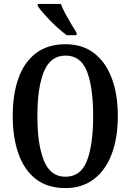

<svg xmlns="http://www.w3.org/2000/svg" viewBox="-20 -951 667 981"><path d="M314 10Q223 10 163.5 -36Q104 -82 74.5 -165Q45 -248 45 -359Q45 -470 74.5 -552Q104 -634 164 -679.5Q224 -725 315 -725Q401 -725 460.5 -679.5Q520 -634 551 -551.5Q582 -469 582 -358Q582 -247 551 -164.5Q520 -82 460 -36Q400 10 314 10ZM314 -48Q393 -48 424.5 -130Q456 -212 456 -358Q456 -504 424.5 -585.5Q393 -667 315 -667Q238 -667 204.5 -585.5Q171 -504 171 -358Q171 -212 204.5 -130Q238 -48 314 -48ZM321 -771Q296 -789 265.5 -817.5Q235 -846 209 -875Q183 -904 173 -921V-931H291Q299 -909 313.5 -882Q328 -855 343.5 -829Q359 -803 371 -784V-771Z"/></svg>

Font: Noto Serif Tamil ExtraCondensed SemiBold
Style: Italic
Weight: 600
Width: 2
Italic angle: -12°
Designer: Indian Type Foundry, Tom Grace, and the Monotype Design Team
Foundry: Monotype Imaging Inc.
Version: Version 2.003; ttfautohint (v1.8.4.7-5d5b)